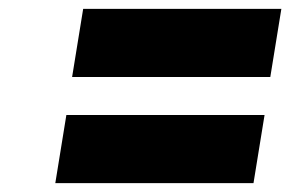

<svg xmlns="http://www.w3.org/2000/svg" viewBox="-20 -573 656 434"><path d="M130 -313H578L553 -159H105ZM168 -553H616L591 -399H143Z"/></svg>

Font: Exo Black
Style: Italic
Weight: 900
Italic angle: -9°
Designer: Natanael Gama
Foundry: Natanael Gama
Version: Version 1.500; ttfautohint (v1.6)